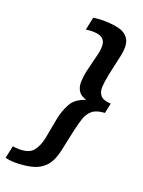

<svg xmlns="http://www.w3.org/2000/svg" viewBox="-206 -808 707 950"><g transform="rotate(20 147.5 -333.0)"><path d="M-54 66 -40 0Q-22 3 -7 3Q47 3 68 -23.5Q89 -50 98 -93L118 -200Q127 -247 148 -285Q169 -323 223 -340Q192 -349 180 -368.5Q168 -388 168.5 -414.5Q169 -441 175 -471L201 -576Q207 -604 205 -625Q203 -646 187 -657.5Q171 -669 135 -669Q118 -669 102 -666L116 -733Q123 -735 137.5 -736.5Q152 -738 167 -738Q216 -738 252.5 -728.5Q289 -719 305 -690.5Q321 -662 309 -604Q302 -573 296 -546.5Q290 -520 284 -490Q277 -456 275.5 -428Q274 -400 288.5 -383Q303 -366 343 -364L332 -311Q289 -309 267.5 -291.5Q246 -274 236 -244.5Q226 -215 218 -178Q212 -153 205.5 -120.5Q199 -88 193 -62Q180 -4 152.5 24.5Q125 53 84.5 62.5Q44 72 -5 72Q-20 72 -37 69Q-54 66 -54 66Z"/></g></svg>

Font: Epunda Sans SemiBold
Style: Italic
Weight: 600
Italic angle: -12.0243°
Designer: Simon Atzbach
Foundry: typofactur
Version: Version 2.204; ttfautohint (v1.8.4.7-5d5b)